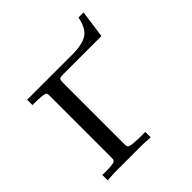

<svg xmlns="http://www.w3.org/2000/svg" viewBox="-152 -648 760 760"><g transform="rotate(-45 228.5 -268.0)"><path d="M427.2 -537.1 411.1 -420.9H199.7Q182.1 -420.9 178.2 -418Q172.9 -414.6 172.9 -399.4V-49.8Q172.9 -43.9 175.3 -39.1Q180.7 -28.8 265.6 -29.8V0.5Q233.9 -2 216.8 -2H76.7Q56.2 -2 24.9 0.5V-29.8Q30.8 -29.8 39.1 -29.3Q46.4 -29.3 49.8 -29.3Q92.3 -29.3 97.2 -39.1Q99.1 -43 99.1 -52.7V-398.4Q99.1 -407.7 97.2 -412.1Q92.3 -421.4 24.9 -420.9V-450.7H278.3Q339.4 -450.7 366.2 -471.7Q389.2 -489.7 398.9 -537.1Z"/></g></svg>

Font: Kurinto Book Core
Style: Regular
Weight: 400
Designer: Kurinto was developed by Clint Goss from a range of fonts that are compatible with the SIL Open Font License Version 1.1
Foundry: Clinton F. Goss
Version: Version 2.196; July 25, 2020